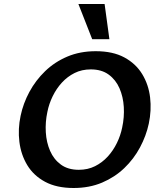

<svg xmlns="http://www.w3.org/2000/svg" viewBox="-20 -927 797 960"><path d="M348 13Q263 13 205.5 -18Q148 -49 116.5 -101Q85 -153 77 -217.5Q69 -282 83 -348Q96 -410 127 -467.5Q158 -525 205.5 -571Q253 -617 316.5 -644Q380 -671 459 -671Q544 -671 601.5 -640Q659 -609 691 -556.5Q723 -504 730.5 -439.5Q738 -375 724 -309Q711 -248 680 -190Q649 -132 601.5 -86.5Q554 -41 490.5 -14Q427 13 348 13ZM374 -78Q419 -78 455 -96Q491 -114 518.5 -144Q546 -174 564.5 -212Q583 -250 591 -290Q602 -341 599 -392Q596 -443 577.5 -485.5Q559 -528 523.5 -554Q488 -580 434 -580Q389 -580 353 -562Q317 -544 289.5 -514Q262 -484 243.5 -446Q225 -408 217 -368Q206 -317 209 -266Q212 -215 230.5 -172.5Q249 -130 284.5 -104Q320 -78 374 -78ZM441 -731 372 -907H503L527 -731Z"/></svg>

Font: Ysabeau
Style: Bold Italic
Weight: 700
Italic angle: -12°
Designer: Christian Thalmann (Catharsis Fonts)
Version: Version 2.002